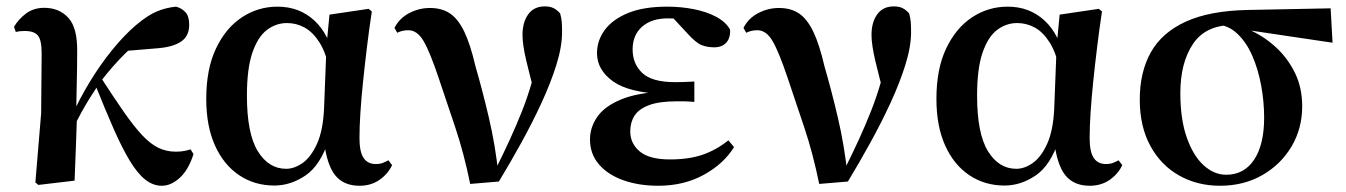

<svg xmlns="http://www.w3.org/2000/svg" viewBox="-20 -573 4269 609"><path d="M101.5 13.6 92.2 5.6 110.5 -213.7 112.1 -402.7Q112.3 -445.6 100.3 -460.2Q88.3 -474.7 58.9 -474.7Q51.3 -474.7 44.4 -474.1Q37.5 -473.5 30.2 -471.5L24.4 -488Q38.8 -512.4 62.8 -530.3Q86.9 -548.2 120.3 -548.2Q167.8 -548.2 196.8 -516.5Q225.8 -484.9 224.8 -409.8Q224.8 -363.8 223.6 -315.3Q222.3 -266.7 221.7 -218.7L224.5 -214.9Q222.7 -159.6 220.7 -107Q218.6 -54.3 216.6 0ZM209.1 -159.8 192.9 -180.8H198L206.9 -203.3Q232.3 -260 265.4 -314.3Q298.5 -368.7 336.3 -415.1Q374 -461.5 411.2 -493.2Q448.1 -524.4 477 -536.5Q506 -548.7 538.2 -551.9Q555.8 -547.5 567.9 -534.6Q580.1 -521.8 580.1 -494.6Q580.1 -459 555.2 -441.7Q530.3 -424.4 483.2 -420.2L370.8 -410.8L455.3 -471.6Q416.3 -441.7 376.9 -403.1Q337.5 -364.5 296.7 -311.3L292.1 -304.3Q276.8 -281.2 264 -260.6Q251.1 -240 238.2 -216.5Q225.3 -193 209.1 -159.8ZM493.5 16.2Q465.1 16.2 440.2 -3.7Q415.4 -23.7 391.1 -64Q366.9 -104.3 340.1 -165.2Q313.3 -226.2 280.7 -307.8L299.7 -327.6Q341.7 -262.6 373.1 -217.6Q404.5 -172.6 430.5 -144.7Q456.5 -116.8 481.9 -104.4Q507.3 -91.9 537.3 -91.9Q553.5 -91.9 565.2 -94.3Q576.8 -96.7 584.4 -99.3L593.8 -84.4Q577.9 -34.2 550.2 -9Q522.6 16.2 493.5 16.2Z M850.3 15.5Q787.6 15.5 738.7 -17.2Q689.7 -49.9 662 -111.3Q634.2 -172.8 634.2 -259.4Q634.2 -354.6 665.3 -419.6Q696.3 -484.6 747.6 -518.3Q798.8 -551.9 860.1 -551.9Q929.7 -551.9 977.5 -507.5Q1025.3 -463.2 1040 -381.8H1046.5L1025.2 -353.7Q1013.2 -407.4 992.7 -439.4Q972.2 -471.4 946 -485.7Q919.8 -499.9 890.4 -499.9Q855.7 -499.9 826.8 -478.2Q798 -456.5 780.6 -406.1Q763.2 -355.7 763.2 -269.8Q763.2 -149.6 797.6 -93.6Q832.1 -37.6 887.5 -37.6Q914.2 -37.6 940.6 -56.6Q966.9 -75.6 985.7 -117.3Q1004.5 -159.1 1007.8 -227.4L1015.6 -428L1025.1 -526.6L1149.4 -545L1159.4 -536.5Q1150.9 -481.4 1144.1 -424.9Q1137.2 -368.4 1131.7 -315.4Q1126.2 -262.4 1123.2 -216.4Q1120.2 -170.4 1120.2 -135.4Q1120.2 -91.4 1133.2 -72.1Q1146.2 -52.7 1171.7 -52.7Q1184.9 -52.7 1194.2 -56.3Q1203.5 -60 1212 -64.5L1223.7 -49.4Q1211 -21.7 1184 -2.7Q1157 16.2 1120.5 16.2Q1069.9 16.2 1043.1 -17.1Q1016.3 -50.5 1007.4 -127.3L1022.4 -128.7Q996.2 -48.4 949 -16.4Q901.8 15.5 850.3 15.5Z M1471.4 10.4Q1452 -85.1 1424.4 -167.9Q1396.8 -250.6 1371.4 -325.6Q1343.6 -408.5 1323.5 -442.8Q1303.4 -477.1 1275.3 -477.1Q1255.9 -477.1 1239.9 -469.1L1231.2 -484.7Q1247.4 -515.8 1278.5 -531.7Q1309.5 -547.7 1343.9 -547.7Q1381.3 -547.7 1407 -530.5Q1432.8 -513.4 1452.4 -473.1Q1472 -432.7 1488.2 -362.4Q1509.9 -288.2 1530.6 -200Q1551.3 -111.8 1561.2 -18.2H1543.1L1550.6 -33.3Q1576.1 -84.4 1597.3 -130.6Q1618.4 -176.8 1636.1 -221.5Q1653.8 -266.3 1667.4 -313.9Q1681 -361.6 1691.6 -415.3L1681.2 -256.3Q1661.1 -330.2 1649.2 -380.8Q1637.3 -431.4 1637.3 -462Q1637.3 -502.5 1655.5 -527.6Q1673.6 -552.7 1708 -552.7Q1724.5 -552.7 1735.3 -547.5Q1746 -542.3 1756.6 -530.7Q1760.8 -516.3 1761.8 -503Q1762.8 -489.8 1762.8 -471.2Q1762.8 -425.1 1744.8 -367.5Q1726.9 -310 1697.5 -246.5Q1668.2 -183 1632.8 -119Q1597.5 -55.1 1562.4 2.8Z M2067.9 16.2Q2006.5 16.2 1957.4 -1.2Q1908.4 -18.5 1879.9 -51.5Q1851.4 -84.5 1851.4 -130.8Q1851.4 -168.4 1874 -201.7Q1896.6 -235 1948.8 -257.1Q2001 -279.1 2089.4 -283.1V-274.3Q1974.6 -278.8 1924.1 -315.2Q1873.6 -351.5 1873.6 -404.7Q1873.6 -443.9 1897.9 -477.5Q1922.2 -511 1971.6 -531.5Q2021.1 -551.9 2096 -551.9Q2140 -551.9 2180.7 -543.9Q2221.5 -535.8 2251.9 -519.6Q2282.3 -503.3 2295.7 -479.2Q2297.2 -452.9 2283.8 -437.9Q2270.4 -422.9 2245.1 -422.9Q2223.6 -422.9 2205.6 -429.9Q2187.7 -436.8 2161.2 -466.1L2098.2 -533.9L2159.5 -534.8L2181.7 -509.1Q2154.5 -511.9 2135.4 -513.3Q2116.2 -514.7 2098.4 -514.7Q2046.6 -514.7 2016.6 -488.3Q1986.6 -461.8 1986.6 -416.3Q1986.6 -370.3 2017.5 -341.3Q2048.5 -312.4 2121.1 -312.4Q2135.8 -312.4 2149.7 -312.9Q2163.7 -313.4 2182.4 -314.4V-249.8Q2159.3 -251.6 2147.5 -251.6Q2135.7 -251.6 2126.3 -251.6Q2069.7 -251.6 2037.6 -239.1Q2005.6 -226.7 1992.3 -205.6Q1979.1 -184.5 1979.1 -156.2Q1979.1 -117.7 2009.4 -92.5Q2039.7 -67.3 2105.1 -67.3Q2165.3 -67.3 2209 -82.4Q2252.6 -97.5 2290.2 -127.9L2308.3 -106.5Q2275.7 -53.4 2212.5 -18.6Q2149.3 16.2 2067.9 16.2Z M2578.4 10.4Q2559 -85.1 2531.4 -167.9Q2503.8 -250.6 2478.4 -325.6Q2450.6 -408.5 2430.5 -442.8Q2410.4 -477.1 2382.3 -477.1Q2362.9 -477.1 2346.9 -469.1L2338.2 -484.7Q2354.4 -515.8 2385.5 -531.7Q2416.5 -547.7 2450.9 -547.7Q2488.3 -547.7 2514 -530.5Q2539.8 -513.4 2559.4 -473.1Q2579 -432.7 2595.2 -362.4Q2616.9 -288.2 2637.6 -200Q2658.3 -111.8 2668.2 -18.2H2650.1L2657.6 -33.3Q2683.1 -84.4 2704.3 -130.6Q2725.4 -176.8 2743.1 -221.5Q2760.8 -266.3 2774.4 -313.9Q2788 -361.6 2798.6 -415.3L2788.2 -256.3Q2768.1 -330.2 2756.2 -380.8Q2744.3 -431.4 2744.3 -462Q2744.3 -502.5 2762.5 -527.6Q2780.6 -552.7 2815 -552.7Q2831.5 -552.7 2842.3 -547.5Q2853 -542.3 2863.6 -530.7Q2867.8 -516.3 2868.8 -503Q2869.8 -489.8 2869.8 -471.2Q2869.8 -425.1 2851.8 -367.5Q2833.9 -310 2804.5 -246.5Q2775.2 -183 2739.8 -119Q2704.5 -55.1 2669.4 2.8Z M3166.3 15.5Q3103.6 15.5 3054.7 -17.2Q3005.7 -49.9 2978 -111.3Q2950.2 -172.8 2950.2 -259.4Q2950.2 -354.6 2981.3 -419.6Q3012.3 -484.6 3063.6 -518.3Q3114.8 -551.9 3176.1 -551.9Q3245.7 -551.9 3293.5 -507.5Q3341.3 -463.2 3356 -381.8H3362.5L3341.2 -353.7Q3329.2 -407.4 3308.7 -439.4Q3288.2 -471.4 3262 -485.7Q3235.8 -499.9 3206.4 -499.9Q3171.7 -499.9 3142.8 -478.2Q3114 -456.5 3096.6 -406.1Q3079.2 -355.7 3079.2 -269.8Q3079.2 -149.6 3113.6 -93.6Q3148.1 -37.6 3203.5 -37.6Q3230.2 -37.6 3256.6 -56.6Q3282.9 -75.6 3301.7 -117.3Q3320.5 -159.1 3323.8 -227.4L3331.6 -428L3341.1 -526.6L3465.4 -545L3475.4 -536.5Q3466.9 -481.4 3460.1 -424.9Q3453.2 -368.4 3447.7 -315.4Q3442.2 -262.4 3439.2 -216.4Q3436.2 -170.4 3436.2 -135.4Q3436.2 -91.4 3449.2 -72.1Q3462.2 -52.7 3487.7 -52.7Q3500.9 -52.7 3510.2 -56.3Q3519.5 -60 3528 -64.5L3539.7 -49.4Q3527 -21.7 3500 -2.7Q3473 16.2 3436.5 16.2Q3385.9 16.2 3359.1 -17.1Q3332.3 -50.5 3323.4 -127.3L3338.4 -128.7Q3312.2 -48.4 3265 -16.4Q3217.8 15.5 3166.3 15.5Z M3849.5 16.2Q3777.9 16.2 3720.1 -16.3Q3662.3 -48.7 3628.8 -110.2Q3595.2 -171.8 3595.2 -257.1Q3595.2 -344.6 3630.4 -407.2Q3665.5 -469.7 3741 -504.3Q3816.4 -538.9 3937.5 -541.4L4200.6 -546.6L4206.7 -437.5L3918.8 -480.3L3891.9 -493.5Q3804.8 -494 3764.4 -434.2Q3723.9 -374.4 3723.9 -277.8Q3723.9 -194.4 3744.4 -136.5Q3764.8 -78.6 3798 -48.6Q3831.1 -18.7 3869.2 -18.7Q3926.3 -18.7 3958 -66.6Q3989.7 -114.5 3989.7 -199.6Q3989.7 -251.2 3980.1 -302.6Q3970.6 -354.1 3951.8 -396.8Q3933 -439.5 3904.4 -466.3Q3875.8 -493.2 3838.2 -495.5L3859.9 -504.5Q3905.2 -496.4 3949.6 -475.4Q3994 -454.4 4030.1 -420.2Q4066.3 -385.9 4088.4 -339.8Q4110.4 -293.6 4110.4 -235.7Q4110.4 -165.4 4076.5 -108.2Q4042.5 -51.1 3983.8 -17.5Q3925.1 16.2 3849.5 16.2Z"/></svg>

Font: Noto Serif KR
Style: Regular
Weight: 200
Designer: Ryoko NISHIZUKA 西塚涼子 (kana & ideographs); Frank Grießhammer (Latin, Greek & Cyrillic); Wenlong ZHANG 张文龙 (bopomofo); San
Foundry: Adobe
Version: Version 2.001;hotconv 1.1.0;makeotfexe 2.6.0